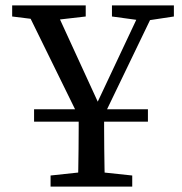

<svg xmlns="http://www.w3.org/2000/svg" viewBox="-20 -690 673 710"><path d="M527 -240H106V-286H527ZM167 0V-41L307 -56H328L469 -41V0ZM268 0Q269 -33 269.5 -67.5Q270 -102 270.5 -139Q271 -176 271 -216.5Q271 -257 271 -301H365Q365 -257 365 -217Q365 -177 365.5 -140Q366 -103 366.5 -68Q367 -33 368 0ZM288 -224 69 -670H178L358 -278H324L332 -294L509 -670H561L346 -224ZM25 -629V-670H297V-629L167 -614H146ZM394 -629V-670H623V-629L524 -614H504Z"/></svg>

Font: Source Serif 4 Variable
Style: Regular
Weight: 400
Designer: Frank Grießhammer
Foundry: Adobe
Version: Version 4.005;hotconv 1.1.0;makeotfexe 2.6.0